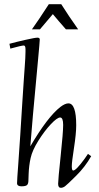

<svg xmlns="http://www.w3.org/2000/svg" viewBox="-20 -885 468 912"><path d="M231 -817.9 169.9 -745.8H131.8Q163.3 -789.8 211.9 -865H271Q306.6 -808.6 351.1 -745.8H293Q279.1 -761 259 -784.7Q239 -808.3 231 -817.9ZM101.1 -650.9Q101.1 -668.9 93 -668.9Q82.8 -668.9 29.1 -654.1L24.9 -677Q55.7 -685.5 101.2 -695.8Q146.7 -706.1 157.8 -706.1Q168.9 -706.1 168.9 -697.3Q168.9 -688.5 160.2 -595.5Q131.1 -286.9 124 -189.9Q205.6 -329.3 266.8 -377Q289.1 -394 304.9 -394Q342 -394 342 -290Q342 -250.2 331.5 -182.7Q321 -115.2 321 -95.1Q321 -75 327.6 -75Q341.3 -75 382.1 -131.1L397.9 -154.1L413.1 -143.1Q385 -93 341.8 -50.2Q298.6 -7.3 288.7 -0.1Q278.8 7.1 269 7.1Q256.1 7.1 256.1 -12.1Q256.1 -31.2 268.1 -143.8Q280 -256.3 280 -291.6Q280 -326.9 265.7 -326.9Q251.5 -326.9 221.3 -294.9Q191.2 -262.9 162.4 -216.9Q133.5 -170.9 125.5 -134.5Q117.4 -98.1 116 -58.1L115 -29.1Q115 -12.9 108.9 -6.5Q102.8 0 81.9 0Q61 0 61 -14.9Q61 -29.8 66.8 -105.8Q72.5 -181.9 76.3 -244.4Q80.1 -306.9 85.3 -387.2Q90.6 -467.5 93.1 -505.9Q95.7 -544.2 97.7 -571Q99.6 -597.9 100.1 -608.4Q101.1 -628.9 101.1 -638.9Z"/></svg>

Font: Linden Hill
Style: Italic
Weight: 400
Italic angle: -5.60001°
Version: Version 1.201